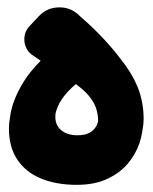

<svg xmlns="http://www.w3.org/2000/svg" viewBox="-20 -492 418 526"><path d="M373.5 -166C373.5 -197 368 -226.2 357 -253.8C356.8 -254.2 356.5 -254.7 356.2 -255.5C355.9 -256.3 355.6 -256.8 355.5 -257.1C352.9 -263.3 350.4 -268.7 348 -273.3C339.2 -290.4 328.2 -307.5 315 -324.5C281.9 -368.8 243.2 -409.9 198.8 -447.8C183.4 -464 164.6 -472 142.3 -471.8C120 -471.7 101.2 -463.5 86 -447.2L61.2 -420.8C50.7 -409.6 45.9 -396.3 46.8 -381C47.7 -365.7 54 -353.1 65.8 -343.2L91.4 -325.6C71.2 -305.3 55 -285 42.7 -264.7C22.9 -231.9 11.2 -200.7 7.5 -171C5.5 -160.3 4.5 -149.9 4.5 -139.8C4.5 -105.9 12.2 -77.5 27.6 -54.5C43 -31.5 64.7 -14.3 92.6 -2.8C120.5 8.6 153 14.4 190.1 14.4C222.9 14.4 251 8.9 274.2 -2.1C297.4 -13 316.2 -27.1 330.6 -44.3C344.9 -61.6 355.4 -80 361.9 -99.5C366.2 -112.4 369 -124.8 370.5 -136.8C372.5 -147 373.5 -156.8 373.5 -166ZM221.8 -231.4C232.5 -218.9 239.6 -206.9 243.3 -195.4C246.9 -183.9 248.8 -172.7 248.8 -161.8C248.8 -161.4 248.7 -160.9 248.7 -160.2C248.6 -159.5 248.6 -159.1 248.6 -159C247.6 -155.2 246.3 -151.7 244.7 -148.4C240.8 -140.3 234.7 -133.8 226.3 -128.8C218 -123.9 206.5 -121.4 191.8 -121.4C174.1 -121.4 159.6 -125.8 148.4 -134.7C137.2 -143.6 131.6 -156.1 131.6 -172.3C131.6 -174.6 131.7 -177.4 132 -180.6C133.5 -187 135.6 -193.5 138.4 -200.1C144.1 -213.7 153.5 -227.5 166.6 -241.6C172.7 -248.2 179.8 -254.9 187.9 -261.6C202.4 -250.9 213.7 -240.8 221.8 -231.4Z"/></svg>

Font: Qalbi
Style: Regular
Weight: 400
Version: Version 001.000